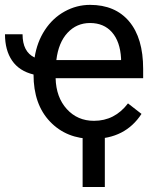

<svg xmlns="http://www.w3.org/2000/svg" viewBox="-37 -558 649 785"><path d="M391.6 206.5H300.8V-43.5H391.6ZM342.3 9.8Q234.9 9.8 167.5 -60.8Q100.1 -131.3 100.1 -253.4Q41.5 -267.6 12.5 -310.1Q-16.6 -352.5 -16.6 -418H55.2Q55.2 -346.2 104.5 -322.8Q114.3 -386.2 146.5 -435.3Q178.7 -484.4 227.5 -511.2Q276.4 -538.1 331.1 -538.1Q434.1 -538.1 491.2 -470.2Q548.3 -402.3 548.3 -275.9V-238.3H190.4Q192.4 -160.2 236.1 -112.1Q279.8 -64 347.2 -64Q432.1 -64 486.3 -135.3L541.5 -92.3Q475.1 9.8 342.3 9.8ZM331.1 -463.9Q276.4 -463.9 239.3 -424.1Q202.1 -384.3 193.4 -312.5H458V-319.3Q454.1 -388.2 420.9 -426Q387.7 -463.9 331.1 -463.9Z"/></svg>

Font: Mardoto
Style: Regular
Weight: 400
Designer: Christian Robertson, Vahan Hovhannisyan
Foundry: Google
Version: Version 1.000